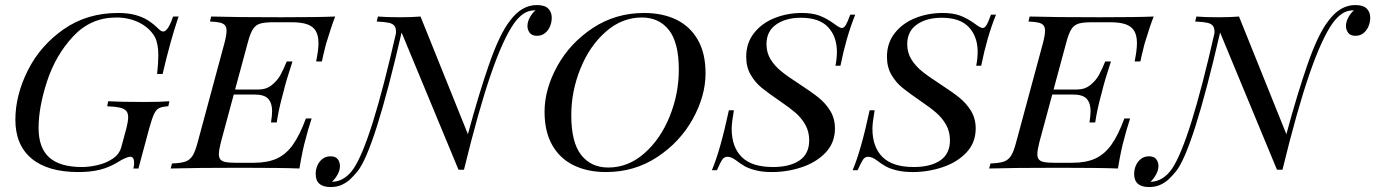

<svg xmlns="http://www.w3.org/2000/svg" viewBox="-20 -674 5501 768"><path d="M516.6 -21.5Q516.6 -46.9 501.5 -46.9Q485.4 -46.9 448.7 -23.9Q415.5 -3.9 378.9 5.1Q342.3 14.2 293.5 14.2Q170.9 14.2 106.2 -40Q41.5 -94.2 41.5 -194.8Q41.5 -293 91.3 -392.3Q141.1 -491.7 234.6 -556.9Q328.1 -622.1 451.7 -622.1Q492.7 -622.1 522.5 -613.8Q552.2 -605.5 573.2 -591.8Q594.2 -578.1 615.7 -557.1Q625 -547.9 632.8 -547.9Q651.9 -547.9 672.4 -607.9H694.3Q662.1 -513.7 630.4 -377.9H608.4Q613.3 -420.9 613.3 -453.1Q613.3 -499 599.6 -525.9Q578.6 -562.5 537.4 -583.3Q496.1 -604 445.3 -604Q343.3 -604 272.9 -528.8Q202.6 -453.6 168.5 -349.4Q134.3 -245.1 134.3 -162.1Q134.3 -82.5 177 -44.2Q219.7 -5.9 307.6 -5.9Q337.4 -5.9 370.8 -13.7Q404.3 -21.5 430.9 -39.3Q457.5 -57.1 465.3 -85.9L483.4 -152.8Q492.7 -187.5 492.7 -204.6Q492.7 -222.2 484.4 -231Q476.1 -239.7 458.7 -243.7Q441.4 -247.6 408.7 -249L412.6 -269Q465.3 -266.1 553.7 -266.1Q621.1 -266.1 657.7 -269L653.3 -249Q628.4 -247.6 616.5 -241.5Q604.5 -235.4 596.4 -218.5Q588.4 -201.7 577.6 -163.1L533.7 0H513.7Q516.6 -13.7 516.6 -21.5Z M1320.8 -607.9Q1306.2 -571.3 1284.7 -500L1281.7 -488.8Q1271 -445.8 1267.6 -428.2H1244.6Q1253.9 -473.6 1253.9 -501Q1253.9 -531.7 1243.2 -550Q1232.4 -568.4 1209 -576.7Q1185.5 -585 1147 -585H1073.7Q1037.6 -585 1019.8 -579.3Q1002 -573.7 991.2 -556.6Q980.5 -539.6 970.7 -502L920.4 -315.9H1013.7Q1045.4 -315.9 1067.6 -334Q1089.8 -352.1 1102.1 -374.5Q1114.3 -397 1127 -428.2H1149.9Q1124.5 -351.6 1113.8 -306.2L1107.4 -282.2Q1093.8 -230.5 1086.9 -184.1H1064Q1068.4 -212.4 1068.4 -230Q1068.4 -261.2 1053 -278.6Q1037.6 -295.9 997.6 -295.9H915L863.8 -106Q855.5 -73.7 855.5 -57.6Q855.5 -43 862.1 -35.6Q868.7 -28.3 882.8 -25.6Q897 -22.9 922.9 -22.9H995.6Q1050.3 -22.9 1087.2 -39.8Q1124 -56.6 1151.4 -94.7Q1178.7 -132.8 1203.6 -200.2H1226.6Q1209.5 -147.5 1202.6 -118.2Q1190.9 -78.6 1177.7 0Q1107.9 -2.9 942.9 -2.9Q757.8 -2.9 662.6 0L668 -20Q704.1 -21.5 721.9 -27.8Q739.7 -34.2 750.5 -51.3Q761.2 -68.4 771 -106L877.9 -502Q886.2 -534.2 886.2 -550.8Q886.2 -565.4 879.6 -573Q873 -580.6 859.1 -583.7Q845.2 -586.9 819.8 -587.9L824.7 -607.9Q918.9 -605 1104 -605Q1254.9 -605 1320.8 -607.9Z M2187 -603Q2187 -585.4 2180.2 -568.8Q2173.3 -552.2 2159.9 -541.5Q2146.5 -530.8 2127.9 -530.8Q2107.9 -530.8 2098.9 -542.7Q2089.8 -554.7 2089.8 -569.8Q2089.8 -586.4 2099.1 -603.8Q2108.4 -621.1 2122.1 -632.8H2119.1Q2093.3 -632.3 2074 -619.1Q2054.7 -606 2037.1 -582Q1992.7 -519.5 1943.4 -376.5Q1894 -233.4 1835.9 4.9H1814L1586.4 -543.9Q1478 -73.7 1410.2 11.2Q1394 30.8 1380.1 43.7Q1366.2 56.6 1346.9 65.4Q1327.6 74.2 1302.7 74.2Q1242.7 74.2 1242.7 22Q1242.7 4.4 1249.5 -11.7Q1256.3 -27.8 1269.8 -38.3Q1283.2 -48.8 1301.8 -48.8Q1322.3 -48.8 1331.1 -37.1Q1339.8 -25.4 1339.8 -9.8Q1339.8 6.3 1330.8 23.2Q1321.8 40 1308.1 53.2H1310.1Q1358.9 51.3 1394 1Q1464.8 -104 1564 -541.5Q1564.9 -560.5 1558.3 -569.8Q1551.8 -579.1 1535.6 -582.8Q1519.5 -586.4 1486.8 -587.9L1491.7 -607.9Q1522.9 -605 1581.1 -605Q1627.4 -605 1662.1 -607.9L1851.6 -137.2Q1895.5 -299.8 1937 -418.7Q1978.5 -537.6 2019 -589.8Q2065.9 -653.8 2127 -653.8Q2159.2 -653.8 2173.1 -639.6Q2187 -625.5 2187 -603Z M2158.2 -227.1Q2158.2 -317.4 2209.2 -409.7Q2260.3 -502 2351.3 -562Q2442.4 -622.1 2556.2 -622.1Q2629.9 -622.1 2685.1 -595.5Q2740.2 -568.8 2771.2 -514.9Q2802.2 -460.9 2802.2 -380.9Q2802.2 -290.5 2751.2 -198.2Q2700.2 -106 2609.1 -45.9Q2518.1 14.2 2404.3 14.2Q2330.6 14.2 2275.4 -12.5Q2220.2 -39.1 2189.2 -93Q2158.2 -147 2158.2 -227.1ZM2265.1 -212.9Q2265.1 -104.5 2304.7 -54.2Q2344.2 -3.9 2413.1 -3.9Q2492.7 -3.9 2557.4 -60.8Q2622.1 -117.7 2658.7 -208.3Q2695.3 -298.8 2695.3 -395Q2695.3 -503.4 2655.8 -553.7Q2616.2 -604 2547.4 -604Q2467.8 -604 2403.1 -547.1Q2338.4 -490.2 2301.8 -399.7Q2265.1 -309.1 2265.1 -212.9Z M3341.8 -411.1H3321.8Q3327.6 -439.9 3327.6 -466.8Q3327.6 -527.3 3292.5 -565.2Q3257.3 -603 3183.6 -603Q3123 -603 3084.5 -575.9Q3045.9 -548.8 3045.9 -497.1Q3045.9 -463.4 3062.5 -436.5Q3079.1 -409.7 3105.5 -388.4Q3131.8 -367.2 3175.8 -338.9Q3226.1 -306.2 3253.9 -283.9Q3281.7 -261.7 3300.8 -231Q3319.8 -200.2 3319.8 -160.2Q3319.8 -103 3282.5 -63.7Q3245.1 -24.4 3187 -5.1Q3128.9 14.2 3067.9 14.2Q3030.3 14.2 3003.2 7.3Q2976.1 0.5 2959.2 -9Q2942.4 -18.6 2924.8 -32.2Q2905.3 -46.9 2889.6 -46.9Q2877 -46.9 2869.1 -35.6Q2861.3 -24.4 2847.7 6.8H2827.6Q2861.3 -72.8 2895.5 -232.9H2915.5Q2906.7 -182.1 2906.7 -159.2Q2906.7 -85.9 2947 -45.9Q2987.3 -5.9 3071.8 -5.9Q3139.2 -5.9 3178 -32.2Q3216.8 -58.6 3216.8 -112.8Q3216.8 -147.5 3201.4 -174.8Q3186 -202.1 3162.4 -222.7Q3138.7 -243.2 3100.6 -269Q3052.2 -302.2 3026.6 -323Q3001 -343.8 2982.9 -374.5Q2964.8 -405.3 2964.8 -446.8Q2964.8 -502 2996.1 -541.7Q3027.3 -581.5 3078.4 -601.8Q3129.4 -622.1 3187.5 -622.1Q3229 -622.1 3256.8 -611.8Q3284.7 -601.6 3314.9 -580.1Q3338.4 -562 3347.7 -562Q3356 -562 3363.3 -574.2Q3370.6 -586.4 3380.9 -615.2H3400.9Q3364.7 -525.4 3341.8 -411.1Z M3904.8 -411.1H3884.8Q3890.6 -439.9 3890.6 -466.8Q3890.6 -527.3 3855.5 -565.2Q3820.3 -603 3746.6 -603Q3686 -603 3647.5 -575.9Q3608.9 -548.8 3608.9 -497.1Q3608.9 -463.4 3625.5 -436.5Q3642.1 -409.7 3668.5 -388.4Q3694.8 -367.2 3738.8 -338.9Q3789.1 -306.2 3816.9 -283.9Q3844.7 -261.7 3863.8 -231Q3882.8 -200.2 3882.8 -160.2Q3882.8 -103 3845.5 -63.7Q3808.1 -24.4 3750 -5.1Q3691.9 14.2 3630.9 14.2Q3593.3 14.2 3566.2 7.3Q3539.1 0.5 3522.2 -9Q3505.4 -18.6 3487.8 -32.2Q3468.3 -46.9 3452.6 -46.9Q3439.9 -46.9 3432.1 -35.6Q3424.3 -24.4 3410.6 6.8H3390.6Q3424.3 -72.8 3458.5 -232.9H3478.5Q3469.7 -182.1 3469.7 -159.2Q3469.7 -85.9 3510 -45.9Q3550.3 -5.9 3634.8 -5.9Q3702.1 -5.9 3741 -32.2Q3779.8 -58.6 3779.8 -112.8Q3779.8 -147.5 3764.4 -174.8Q3749 -202.1 3725.3 -222.7Q3701.7 -243.2 3663.6 -269Q3615.2 -302.2 3589.6 -323Q3564 -343.8 3545.9 -374.5Q3527.8 -405.3 3527.8 -446.8Q3527.8 -502 3559.1 -541.7Q3590.3 -581.5 3641.4 -601.8Q3692.4 -622.1 3750.5 -622.1Q3792 -622.1 3819.8 -611.8Q3847.7 -601.6 3877.9 -580.1Q3901.4 -562 3910.6 -562Q3918.9 -562 3926.3 -574.2Q3933.6 -586.4 3943.8 -615.2H3963.9Q3927.7 -525.4 3904.8 -411.1Z M4594.7 -607.9Q4580.1 -571.3 4558.6 -500L4555.7 -488.8Q4544.9 -445.8 4541.5 -428.2H4518.6Q4527.8 -473.6 4527.8 -501Q4527.8 -531.7 4517.1 -550Q4506.3 -568.4 4482.9 -576.7Q4459.5 -585 4420.9 -585H4347.7Q4311.5 -585 4293.7 -579.3Q4275.9 -573.7 4265.1 -556.6Q4254.4 -539.6 4244.6 -502L4194.3 -315.9H4287.6Q4319.3 -315.9 4341.6 -334Q4363.8 -352.1 4376 -374.5Q4388.2 -397 4400.9 -428.2H4423.8Q4398.4 -351.6 4387.7 -306.2L4381.3 -282.2Q4367.7 -230.5 4360.8 -184.1H4337.9Q4342.3 -212.4 4342.3 -230Q4342.3 -261.2 4326.9 -278.6Q4311.5 -295.9 4271.5 -295.9H4189L4137.7 -106Q4129.4 -73.7 4129.4 -57.6Q4129.4 -43 4136 -35.6Q4142.6 -28.3 4156.7 -25.6Q4170.9 -22.9 4196.8 -22.9H4269.5Q4324.2 -22.9 4361.1 -39.8Q4397.9 -56.6 4425.3 -94.7Q4452.6 -132.8 4477.5 -200.2H4500.5Q4483.4 -147.5 4476.6 -118.2Q4464.8 -78.6 4451.7 0Q4381.8 -2.9 4216.8 -2.9Q4031.7 -2.9 3936.5 0L3941.9 -20Q3978 -21.5 3995.8 -27.8Q4013.7 -34.2 4024.4 -51.3Q4035.2 -68.4 4044.9 -106L4151.9 -502Q4160.2 -534.2 4160.2 -550.8Q4160.2 -565.4 4153.6 -573Q4147 -580.6 4133.1 -583.7Q4119.1 -586.9 4093.8 -587.9L4098.6 -607.9Q4192.9 -605 4377.9 -605Q4528.8 -605 4594.7 -607.9Z M5460.9 -603Q5460.9 -585.4 5454.1 -568.8Q5447.3 -552.2 5433.8 -541.5Q5420.4 -530.8 5401.9 -530.8Q5381.8 -530.8 5372.8 -542.7Q5363.8 -554.7 5363.8 -569.8Q5363.8 -586.4 5373 -603.8Q5382.3 -621.1 5396 -632.8H5393.1Q5367.2 -632.3 5347.9 -619.1Q5328.6 -606 5311 -582Q5266.6 -519.5 5217.3 -376.5Q5168 -233.4 5109.9 4.9H5087.9L4860.4 -543.9Q4752 -73.7 4684.1 11.2Q4668 30.8 4654.1 43.7Q4640.1 56.6 4620.8 65.4Q4601.6 74.2 4576.7 74.2Q4516.6 74.2 4516.6 22Q4516.6 4.4 4523.4 -11.7Q4530.3 -27.8 4543.7 -38.3Q4557.1 -48.8 4575.7 -48.8Q4596.2 -48.8 4605 -37.1Q4613.8 -25.4 4613.8 -9.8Q4613.8 6.3 4604.7 23.2Q4595.7 40 4582 53.2H4584Q4632.8 51.3 4668 1Q4738.8 -104 4837.9 -541.5Q4838.9 -560.5 4832.3 -569.8Q4825.7 -579.1 4809.6 -582.8Q4793.5 -586.4 4760.7 -587.9L4765.6 -607.9Q4796.9 -605 4855 -605Q4901.4 -605 4936 -607.9L5125.5 -137.2Q5169.4 -299.8 5210.9 -418.7Q5252.4 -537.6 5293 -589.8Q5339.8 -653.8 5400.9 -653.8Q5433.1 -653.8 5447 -639.6Q5460.9 -625.5 5460.9 -603Z"/></svg>

Font: TypoPRO Playfair Display SC
Style: Italic
Weight: 400
Italic angle: -14°
Designer: Claus Eggers Sørensen
Foundry: Claus Eggers Sørensen
Version: Version 1.004;PS 001.004;hotconv 1.0.70;makeotf.lib2.5.58329